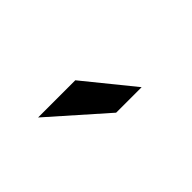

<svg xmlns="http://www.w3.org/2000/svg" viewBox="-15 -831 354 354"><g transform="rotate(-45 162.0 -654.0)"><path d="M166.5 -606H233L155.5 -701.5H58.5Z"/></g></svg>

Font: Anybody UltraCondensed Thin SemiBold
Style: Regular
Weight: 600
Version: Version 1.111